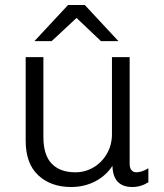

<svg xmlns="http://www.w3.org/2000/svg" viewBox="-20 -740 658 770"><path d="M154 -191Q154 -118 187.5 -83.5Q221 -49 282 -49Q322 -49 355.5 -69Q389 -89 409 -124Q429 -159 429 -202V-511H500V-83Q500 -66 507.5 -57.5Q515 -49 527 -49Q548 -49 575 -65V-9Q545 10 511 10Q433 10 431 -75Q405 -35 361.5 -12.5Q318 10 265 10Q184 10 133.5 -37Q83 -84 83 -175V-511H154ZM455 -575H385L287 -668L187 -575H118L253 -720H320Z"/></svg>

Font: Chivo Light
Style: Regular
Weight: 300
Designer: Hector Gatti
Foundry: Omnibus-Type
Version: Version 1.007